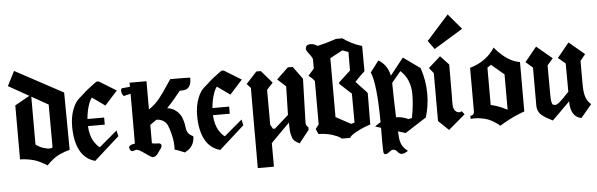

<svg xmlns="http://www.w3.org/2000/svg" viewBox="-61 -1168 4906 1578"><g transform="rotate(-5 2391.5 -379.0)"><path d="M204.1 -564.9V-169.9Q233.9 -147 267.6 -136.5Q301.3 -126 321.3 -127.7Q341.3 -129.4 341.8 -136.2L340.8 -487.8ZM188.5 -573.2 20 -668 81.1 -788.1 476.1 -575.2 480 -102.1Q454.6 -95.2 438.5 -89.8Q422.4 -84.5 395.8 -72.3Q369.1 -60.1 342.3 -39.6Q315.4 -19 288.1 9.8Q273.9 0.5 265.6 -4.6Q257.3 -9.8 233.4 -21.7Q209.5 -33.7 188 -40.5Q166.5 -47.4 133.5 -53.2Q100.6 -59.1 66.9 -59.1V-504.9Z M908.7 -554.2 804.7 -439Q742.2 -483.4 699.2 -514.2Q680.2 -490.7 666.3 -443.4Q652.3 -396 647.9 -341.8H785.6V-283.2H647Q648.4 -245.1 657.7 -212.2Q667 -179.2 678.7 -159.9Q690.4 -140.6 702.1 -126.7Q713.9 -112.8 721.7 -107.4L729.5 -102.1L877.4 -227.1L888.7 -179.2L681.6 6.8Q598.6 -16.1 557.9 -92.5Q517.1 -168.9 517.1 -290.5Q517.1 -369.1 540 -430.2Q563 -491.2 598.6 -520Q600.1 -521.5 612.5 -531.7Q625 -542 634.8 -551.8Q650.4 -567.4 679 -589.8Q707.5 -612.3 728 -627L748.5 -641.1H766.6Z M1422.4 2Q1368.7 -21 1339.4 -29.3Q1343.3 -92.3 1326.2 -157.2Q1313 -209 1301.5 -233.4Q1290 -257.8 1266.1 -272.5Q1242.2 -285.6 1212.4 -286.6Q1179.7 -262.2 1158.2 -248.5V-96.7Q1191.4 -89.8 1211.4 -91.3Q1220.2 -92.3 1228 -86.4Q1235.8 -80.6 1235.4 -71.8Q1234.4 -63 1232.9 -58.6Q1231.4 -54.2 1229.5 -51.3Q1227.5 -48.3 1220.5 -39.3Q1213.4 -30.3 1206.1 -19Q1184.6 15.1 1161.1 17.1Q1155.8 16.1 1154.8 17.1Q1153.8 18.1 1148.4 15.4Q1143.1 12.7 1140.6 11.5Q1138.2 10.3 1130.1 4.9Q1122.1 -0.5 1116 -4.6Q1109.9 -8.8 1097.2 -17.6Q1084.5 -26.4 1072.3 -34.2Q1058.6 -43 1053.2 -46.1Q1047.9 -49.3 1038.8 -52.2Q1029.8 -55.2 1021.5 -54.2Q1016.1 -53.7 1005.9 -49.3Q995.6 -44.9 989.3 -47.4Q979 -49.3 972.7 -62.3Q966.3 -75.2 970.2 -85Q978 -101.1 1018.6 -106.4Q1018.6 -126.5 1018.8 -213.1Q1019 -299.8 1019 -368.4Q1019 -437 1019 -517.6L961.4 -503.9Q948.2 -519 944.3 -539.1Q942.9 -548.8 944.1 -555.4Q945.3 -562 947.8 -565.4L950.2 -568.4L1019 -575.2Q1019 -600.1 1018.1 -608.9H1158.2V-376Q1184.6 -393.1 1207.3 -413.8Q1230 -434.6 1250 -460Q1270 -485.4 1284.4 -506.1Q1298.8 -526.9 1319.8 -558.3Q1340.8 -589.8 1354.5 -608.9Q1519 -608.9 1519 -606.9Q1519 -583.5 1515.6 -565.9Q1512.2 -548.3 1504.9 -537.6Q1497.6 -526.9 1490.2 -520.5Q1482.9 -514.2 1470.2 -511.2Q1457.5 -508.3 1448.2 -507.6Q1439 -506.8 1423.3 -506.8Q1366.2 -433.1 1308.1 -373Q1330.6 -371.1 1348.6 -362.8Q1366.7 -354.5 1374.5 -348.1Q1394 -335.4 1407.7 -316.2Q1421.4 -296.9 1425.8 -284.7Q1430.2 -272.5 1436 -252.9Q1441.4 -234.4 1444.3 -210.9Q1447.3 -187.5 1451.7 -173.3Q1456.1 -159.2 1468.3 -147Q1479 -136.2 1502.4 -124.5Q1502.4 -56.2 1452.1 -17.1Q1431.2 -2.4 1422.4 2Z M1939.9 -554.2 1835.9 -439Q1773.4 -483.4 1730.5 -514.2Q1711.4 -490.7 1697.5 -443.4Q1683.6 -396 1679.2 -341.8H1816.9V-283.2H1678.2Q1679.7 -245.1 1689 -212.2Q1698.2 -179.2 1710 -159.9Q1721.7 -140.6 1733.4 -126.7Q1745.1 -112.8 1752.9 -107.4L1760.7 -102.1L1908.7 -227.1L1919.9 -179.2L1712.9 6.8Q1629.9 -16.1 1589.1 -92.5Q1548.3 -168.9 1548.3 -290.5Q1548.3 -369.1 1571.3 -430.2Q1594.2 -491.2 1629.9 -520Q1631.3 -521.5 1643.8 -531.7Q1656.2 -542 1666 -551.8Q1681.6 -567.4 1710.2 -589.8Q1738.8 -612.3 1759.3 -627L1779.8 -641.1H1797.9Z M2292.5 -231.9Q2298.3 -465.8 2298.3 -466.8L2229.5 -529.8L2325.7 -621.1H2365.7L2441.4 -517.1L2430.7 -154.8Q2431.6 -128.4 2450.7 -117.2V-94.2L2367.7 9.8Q2352.1 1.5 2344.7 -2.9Q2337.4 -7.3 2326.9 -16.6Q2316.4 -25.9 2312 -36.9Q2307.6 -47.9 2302.7 -65.7Q2297.9 -83.5 2296.1 -108.4Q2294.4 -133.3 2294.4 -168L2140.1 -12.7L2140.6 182.1H2007.3L2007.8 -107.4L2007.3 -107.9L2008.3 -479L1976.6 -514.2L2064.5 -609.9H2101.6L2190.4 -506.8L2139.6 -452.1L2140.1 -164.1L2159.7 -128.9H2176.8Z M2537.1 -132.3V-490.2Q2515.1 -518.6 2488.3 -537.1L2537.1 -592.8V-665Q2537.1 -677.7 2524.4 -696Q2511.7 -714.4 2499 -731.2Q2486.3 -748 2486.3 -756.8Q2486.3 -775.9 2496.6 -785.4Q2506.8 -794.9 2531.7 -794.9Q2552.7 -794.9 2585.4 -775.4Q2616.7 -782.2 2655.3 -793.2Q2693.8 -804.2 2716.3 -812L2739.3 -819.8H2792.5Q2826.2 -794.9 2865.5 -775.6Q2904.8 -756.3 2927.2 -750L2949.2 -743.2L2950.2 -535.2L2938 -523.4Q2925.8 -512.2 2905.3 -492.2Q2884.8 -472.2 2868.7 -454.1Q2884.3 -436 2907.5 -411.9Q2930.7 -387.7 2945.1 -372.6Q2959.5 -357.4 2961.4 -352.1L2959.5 -94.2Q2945.8 -90.3 2913.3 -78.1Q2880.9 -65.9 2837.2 -42Q2793.5 -18.1 2785.2 1H2715.3Q2715.3 -1 2707 -7.1Q2698.7 -13.2 2681.6 -21Q2664.6 -28.8 2642.8 -35.9Q2621.1 -43 2590.6 -48.1Q2560.1 -53.2 2528.3 -53.2L2509.3 -96.2ZM2680.2 -179.7 2804.2 -112.8 2832 -121.1 2831.1 -359.9 2734.4 -449.2V-460.9L2743.7 -469.2L2832 -550.8L2833 -703.1L2784.2 -721.2L2680.2 -666Z M3065.4 159.7Q3050.8 159.7 3047.9 146Q3044.9 132.3 3044.9 57.6Q3044.9 43 3045.2 3.7Q3045.4 -35.6 3045.4 -59.6L2998 -74.2Q3019 -91.3 3045.4 -105.5Q3043.5 -422.4 3001 -520L3071.8 -612.8Q3145.5 -568.4 3163.1 -479L3273.9 -619.1L3412.1 -520Q3448.2 -415 3448.2 -306.2Q3448.2 -202.6 3418.9 -111.8L3243.2 1L3181.6 -18.1Q3183.6 16.6 3185.1 34.2Q3188 66.9 3201.4 94.7Q3214.8 122.6 3249 147.9Q3219.7 168.9 3198.2 168.9Q3187 168.9 3178 162.6Q3168.9 156.2 3163.6 148.7Q3158.2 141.1 3148.7 134.8Q3139.2 128.4 3127.4 128.4Q3114.7 128.4 3096.2 144Q3077.6 159.7 3065.4 159.7ZM3175.8 -135.7Q3230.5 -133.3 3277.8 -110.8L3305.2 -118.2Q3325.7 -220.7 3325.7 -310.1Q3325.7 -436.5 3244.1 -509.8L3168.9 -419.4V-414.1Q3170.4 -275.9 3175.8 -135.7Z M3779.8 -812 3541 -666 3489.7 -736.8 3671.9 -939.9ZM3516.6 -469.2V-74.2L3600.6 6.8L3738.8 -109.9L3718.8 -137.2Q3703.1 -128.4 3688 -131.8Q3675.3 -134.8 3666 -144Q3656.2 -153.8 3651.4 -169.4Q3648.4 -178.7 3647.5 -198.2Q3646.5 -203.1 3647.2 -227.5Q3647.9 -252 3647.9 -256.8L3648.9 -528.8L3579.6 -603L3480 -514.2Z M4094.7 -408.2 3990.2 -496.6 3959.5 -475.6V-167.5Q3985.8 -162.1 4010 -153.8Q4034.2 -145.5 4047.4 -139.6Q4060.5 -133.8 4075.7 -126Q4090.8 -118.2 4094.7 -116.7ZM3817.4 -126.5V-486.8Q3953.6 -525.4 4024.4 -635.7Q4037.1 -619.6 4053.7 -602.3Q4070.3 -585 4097.4 -561.8Q4124.5 -538.6 4159.4 -521.2Q4194.3 -503.9 4230 -498.5V-90.8Q4227.1 -89.8 4214.4 -85.2Q4201.7 -80.6 4197.3 -78.6Q4192.9 -76.7 4180.4 -71.8Q4168 -66.9 4160.4 -63.5Q4152.8 -60.1 4139.6 -54.2Q4126.5 -48.3 4115 -42.2Q4103.5 -36.1 4088.6 -28.3Q4073.7 -20.5 4057.4 -11Q4041 -1.5 4022.9 9.3Q4016.6 2.9 4009 -3.7Q4001.5 -10.3 3978 -25.1Q3954.6 -40 3929.4 -50Q3904.3 -60.1 3865 -66.2Q3825.7 -72.3 3785.2 -67.9V-93.8Q3799.3 -93.8 3808.3 -102.5Q3817.4 -111.3 3817.4 -126.5Z M4726.6 -268.1Q4726.6 -207 4739 -167.5Q4751.5 -127.9 4782.7 -103L4693.4 3.9Q4648.9 -4.4 4626.7 -40.3Q4604.5 -76.2 4604.5 -133.8V-141.6L4457.5 3.9Q4450.2 0 4431.4 -10Q4412.6 -20 4402.3 -25.9Q4392.1 -31.7 4376.7 -43.2Q4361.3 -54.7 4353.3 -65.4Q4345.2 -76.2 4338.9 -92.3Q4332.5 -108.4 4332.5 -127V-443.4L4274.9 -493.7L4372.6 -613.3L4500.5 -505.9L4453.6 -451.2L4454.6 -208Q4454.6 -168.5 4458.5 -149.9Q4462.4 -131.3 4468.8 -126.7Q4475.1 -122.1 4488.8 -122.1Q4503.4 -122.1 4527.1 -142.8Q4550.8 -163.6 4604.5 -220.7L4603.5 -454.1L4543.5 -504.4L4641.1 -624L4769 -516.6L4726.6 -464.4Z"/></g></svg>

Font: KJV1611
Style: Regular
Weight: 400
Version: Version 3.6.1